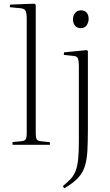

<svg xmlns="http://www.w3.org/2000/svg" viewBox="-20 -786 597 1042"><path d="M48 0V-15L99 -20Q114 -22 119.5 -30Q125 -38 125 -65V-686Q125 -719 117 -730Q109 -741 84 -742L33 -747L35 -761L167 -766L174 -760V-63Q174 -39 179 -30.5Q184 -22 199 -20L251 -14V0ZM329 236 321 224Q347 203 364 184.5Q381 166 390.5 141.5Q400 117 404 79Q408 41 408 -18V-420Q408 -459 402 -470.5Q396 -482 375 -483L326 -488L328 -502L451 -514L457 -509V-91Q457 -21 454.5 28.5Q452 78 441 114.5Q430 151 403.5 179.5Q377 208 329 236ZM418 -633Q398 -633 387 -647Q376 -661 376 -680Q376 -701 387.5 -715.5Q399 -730 419 -730Q439 -730 450 -717.5Q461 -705 461 -684Q461 -664 450 -648.5Q439 -633 418 -633Z"/></svg>

Font: Literata 60pt ExtraLight
Style: Regular
Weight: 250
Designer: Latin by Veronika Burian and Jose Scaglione. Greek by Irene Vlachou. Cyrillic by Vera Evstafieva.
Foundry: TypeTogether
Version: Version 3.103;gftools[0.9.29]